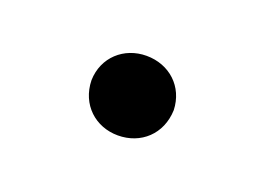

<svg xmlns="http://www.w3.org/2000/svg" viewBox="-36 -159 319 232"><g transform="rotate(20 124.0 -43.0)"><path d="M123.6 7.8C153.1 7.8 175.8 -12.8 176.8 -44C175.8 -73.9 153.1 -94.5 123.6 -94.5C94.8 -94.5 71.7 -73.9 71 -44C71.7 -12.8 94.8 7.8 123.6 7.8Z"/></g></svg>

Font: Margiela Serif Light
Style: Regular
Weight: 300
Designer: Andreas Faust, Stefan Endress
Version: Version 1.002;FEAKit 1.0